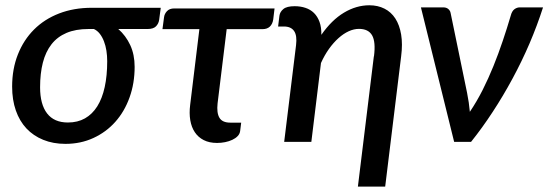

<svg xmlns="http://www.w3.org/2000/svg" viewBox="-20 -538 2079 728"><path d="M428.5 -428Q457 -403 473.8 -367Q490.5 -331 490.5 -284.5Q490.5 -222 471.2 -168.5Q452 -115 417.2 -76Q382.5 -37 334.2 -14.8Q286 7.5 228 7.5Q181.5 7.5 144 -7.8Q106.5 -23 80.2 -51Q54 -79 40 -119.2Q26 -159.5 26 -209.5Q26 -276.5 47.8 -331.5Q69.5 -386.5 109 -426Q148.5 -465.5 204.2 -487Q260 -508.5 328 -508.5H589.5L583.5 -463Q581.5 -448.5 571.5 -438.2Q561.5 -428 539.5 -428ZM386.5 -306Q386.5 -326.5 383.5 -345.8Q380.5 -365 374.2 -381.2Q368 -397.5 358.5 -409.8Q349 -422 336 -428H315.5Q267 -428 232.2 -413.2Q197.5 -398.5 175.2 -370Q153 -341.5 142.5 -300.5Q132 -259.5 132 -207Q132 -142.5 158.5 -108Q185 -73.5 237.5 -73.5Q274.5 -73.5 302.2 -89.2Q330 -105 348.8 -134.8Q367.5 -164.5 377 -207.8Q386.5 -251 386.5 -306Z M602 -472.5Q603.5 -485.5 613.2 -495.8Q623 -506 640.5 -506H1021L1016 -464.5Q1013.5 -447 1003.2 -437.2Q993 -427.5 975.5 -427.5H839.5L805 -146Q801 -110 812 -91.5Q823 -73 853 -73H894.5L890.5 -41Q889 -30 881 -21.8Q873 -13.5 860.8 -7.8Q848.5 -2 833.5 1Q818.5 4 803 4Q773.5 4 752.5 -6.8Q731.5 -17.5 718.8 -36.5Q706 -55.5 701.5 -82Q697 -108.5 701 -140L736 -427.5H596Z M1440.5 169.5H1337L1397.5 -324.5H1398Q1405 -379 1391 -403.8Q1377 -428.5 1341 -428.5Q1322 -428.5 1302.2 -419.5Q1282.5 -410.5 1263.5 -393.5Q1244.5 -376.5 1227.5 -352.8Q1210.5 -329 1197 -299L1160.5 0H1057.5L1102.5 -366.5Q1107 -403 1095.2 -420.2Q1083.5 -437.5 1056.5 -437.5H1034.5L1039.5 -478.5Q1041.5 -493 1054.5 -503.8Q1067.5 -514.5 1097 -514.5Q1119.5 -514.5 1138.2 -508.2Q1157 -502 1170.5 -488.8Q1184 -475.5 1191.5 -455Q1199 -434.5 1198.5 -406Q1237.5 -462 1284.2 -490Q1331 -518 1380.5 -518Q1412.5 -518 1437.8 -505.2Q1463 -492.5 1479 -467.8Q1495 -443 1501 -407Q1507 -371 1501 -324.5Z M2039 -510Q2017 -441.5 1987.8 -373.2Q1958.5 -305 1923.2 -239.8Q1888 -174.5 1848.2 -113.8Q1808.5 -53 1766 0H1702L1576 -510H1661Q1672.5 -510 1679.8 -503.8Q1687 -497.5 1688.5 -489L1751 -186Q1758.5 -149 1761.5 -114Q1787.5 -152.5 1809.8 -196.5Q1832 -240.5 1851 -287.5Q1870 -334.5 1886.2 -382.8Q1902.5 -431 1916.5 -478.5Q1921 -496 1930.5 -503Q1940 -510 1950.5 -510Z"/></svg>

Font: Lato Semibold
Style: Italic
Weight: 600
Italic angle: -7°
Designer: Lukasz Dziedzic
Foundry: tyPoland Lukasz Dziedzic
Version: Version 2.006; 2014-01-15